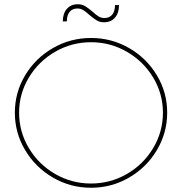

<svg xmlns="http://www.w3.org/2000/svg" viewBox="-20 -882 858 905"><path d="M470 -777Q451 -777 436.5 -785.5Q422 -794 402 -811Q386 -826 373 -834Q360 -842 345 -842Q321 -842 308 -826Q295 -810 295 -781H276Q276 -818 295 -840Q314 -862 347 -862Q366 -862 380.5 -853.5Q395 -845 415 -828Q431 -813 444 -805Q457 -797 472 -797Q496 -797 509 -813Q522 -829 522 -858H541Q541 -821 522 -799Q503 -777 470 -777ZM768 -351Q768 -256 719.5 -174.5Q671 -93 588.5 -45Q506 3 409 3Q312 3 229.5 -45Q147 -93 98.5 -174.5Q50 -256 50 -351Q50 -446 98.5 -527Q147 -608 229.5 -655.5Q312 -703 409 -703Q506 -703 588.5 -655.5Q671 -608 719.5 -527Q768 -446 768 -351ZM70 -351Q70 -261 116 -184Q162 -107 240 -62Q318 -17 409 -17Q500 -17 578 -62Q656 -107 702 -184Q748 -261 748 -351Q748 -440 702 -516.5Q656 -593 578 -638Q500 -683 409 -683Q318 -683 240 -638Q162 -593 116 -516.5Q70 -440 70 -351Z"/></svg>

Font: TypoPRO Montserrat
Style: Regular
Weight: 250
Designer: Julieta Ulanovsky
Foundry: Julieta Ulanovsky
Version: Version 6.001